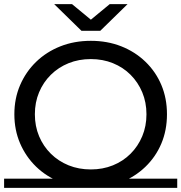

<svg xmlns="http://www.w3.org/2000/svg" viewBox="-22 -907 884 936"><path d="M421 8Q341 8 272.5 -19Q204 -46 154 -94.5Q104 -143 76 -208Q48 -273 48 -350Q48 -427 76 -492Q104 -557 154 -605.5Q204 -654 272 -681Q340 -708 421 -708Q501 -708 568.5 -681.5Q636 -655 686.5 -606.5Q737 -558 764.5 -493Q792 -428 792 -350Q792 -272 764.5 -207Q737 -142 686.5 -93.5Q636 -45 568.5 -18.5Q501 8 421 8ZM421 -81Q479 -81 528.5 -101Q578 -121 614.5 -157.5Q651 -194 671.5 -243Q692 -292 692 -350Q692 -408 671.5 -457Q651 -506 614.5 -542.5Q578 -579 528.5 -599Q479 -619 421 -619Q362 -619 312.5 -599Q263 -579 226 -542.5Q189 -506 168.5 -457Q148 -408 148 -350Q148 -292 168.5 -243Q189 -194 226 -157.5Q263 -121 312.5 -101Q362 -81 421 -81ZM-2 -36H842V9H-2ZM375 -757 242 -887H329L461 -778H381L513 -887H600L467 -757Z"/></svg>

Font: Montserrat Underline Thin Medium
Style: Regular
Weight: 500
Version: Version 9.000